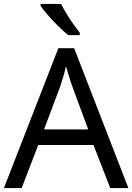

<svg xmlns="http://www.w3.org/2000/svg" viewBox="-20 -1057 679 984"><path d="M545 -93 459 -314H176L91 -93H0L279 -810H360L638 -93ZM352 -610Q349 -618 342 -639Q335 -660 328.5 -682.5Q322 -705 318 -717Q311 -686 302 -656.5Q293 -627 287 -610L206 -394H432ZM293 -1037Q304 -1015 320.5 -987.5Q337 -960 355.5 -934Q374 -908 389 -889V-877H330Q307 -895 278 -923.5Q249 -952 224.5 -980.5Q200 -1009 188 -1027V-1037Z"/></svg>

Font: Noto Sans Kannada UI
Style: Regular
Weight: 400
Designer: Jelle Bosma - Monotype Design Team
Foundry: Monotype Imaging Inc.
Version: Version 2.005; ttfautohint (v1.8.4.7-5d5b)